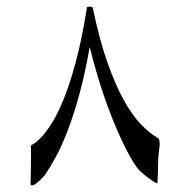

<svg xmlns="http://www.w3.org/2000/svg" viewBox="-20 -481 556 580"><path d="M462.4 -43.9Q462.4 -40.5 460 -23.2Q457.5 -5.9 457.5 16.1Q457.5 23.4 457.3 33.2Q457 43 456.5 51.8Q456.1 60.5 455.8 66.7Q455.6 72.8 455.1 72.8Q453.6 72.8 445.8 68.4Q438 64 428 56.4Q418 48.8 407.7 39.8Q397.5 30.8 391.1 21.5Q371.6 -7.3 351.6 -49.3Q331.5 -91.3 313 -139.4Q294.4 -187.5 278.6 -239Q262.7 -290.5 251 -338.9Q236.3 -255.9 218.8 -192.6Q201.2 -129.4 183.1 -83Q165 -36.6 148.2 -6.1Q131.3 24.4 119.1 42.5Q115.7 47.9 110.1 54Q104.5 60.1 98.1 65.9Q91.8 71.8 86.2 75.4Q80.6 79.1 77.1 79.1Q71.8 79.1 72.3 72.8Q72.3 56.2 73 38.8Q73.7 21.5 73.7 -3.4Q73.7 -18.1 73.5 -27.8Q73.2 -37.6 73.2 -40.5Q73.2 -42 81.3 -46.4Q89.4 -50.8 103.3 -64.9Q117.2 -79.1 134.5 -105.7Q151.9 -132.3 170.9 -178Q189.9 -223.6 208.3 -291.3Q226.6 -358.9 242.2 -455.6Q242.2 -459 243.9 -460Q245.6 -460.9 251 -460.9Q259.8 -460.9 260.3 -457Q280.3 -360.8 304.4 -292.5Q328.6 -224.1 354 -178.5Q379.4 -132.8 405.5 -105.7Q431.6 -78.6 456.1 -64.5Q460 -62.5 461.2 -56.9Q462.4 -51.3 462.4 -43.9Z"/></svg>

Font: Accordance
Style: Italic
Weight: 400
Italic angle: -11°
Version: Version 1.2 (build January 31, 2020) Miklal Software Solutio